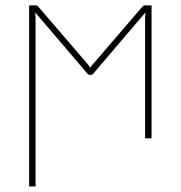

<svg xmlns="http://www.w3.org/2000/svg" viewBox="-20 -513 670 712"><path d="M307.5 -272.5Q312.5 -265.5 314.5 -262L322.5 -272.5L506.5 -486.5Q509.5 -490.5 512 -491.8Q514.5 -493 518.5 -493H542V0H518V-437Q518 -444 518.2 -451.8Q518.5 -459.5 519.5 -467L328.5 -243Q326 -239.5 323.2 -237.2Q320.5 -235 315 -235Q309.5 -235 306.8 -237.2Q304 -239.5 301.5 -243L110.5 -467Q111.5 -459.5 111.8 -451.8Q112 -444 112 -437V178.5H88V-493H111.5Q115.5 -493 118 -491.8Q120.5 -490.5 123.5 -486.5L307.5 -272.5Z"/></svg>

Font: Lato Thin
Style: Regular
Weight: 200
Designer: Lukasz Dziedzic
Foundry: tyPoland Lukasz Dziedzic
Version: Version 2.007; 2014-02-27